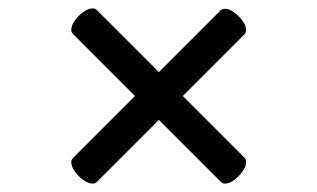

<svg xmlns="http://www.w3.org/2000/svg" viewBox="-20 -578 757 458"><path d="M154 -497Q150 -501 150 -507Q150 -517 158.5 -529Q167 -541 179 -549.5Q191 -558 201 -558Q207 -558 211 -554L359 -406L507 -554Q512 -557 517 -557Q527 -557 538.5 -548.5Q550 -540 558.5 -528.5Q567 -517 567 -507Q567 -502 564 -497L416 -349L564 -201Q567 -197 567 -191Q567 -181 558.5 -169Q550 -157 538.5 -148.5Q527 -140 517 -140Q511 -140 507 -144L359 -292L211 -144Q207 -140 201 -140Q191 -140 179 -148.5Q167 -157 158.5 -169Q150 -181 150 -191Q150 -197 154 -201L302 -349Z"/></svg>

Font: Marmelad
Style: Regular
Weight: 400
Designer: Manvel Shmavonyan
Foundry: Cyreal
Version: Version 1.110; ttfautohint (v1.8.4.7-5d5b)